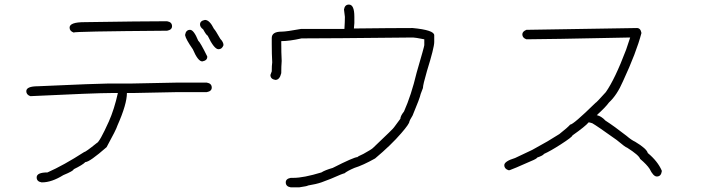

<svg xmlns="http://www.w3.org/2000/svg" viewBox="-20 -676 3040 831"><path d="M693.4 -584H703.1Q724.6 -580.6 724.6 -562.5Q724.6 -546.9 703.1 -543H695.3Q298.8 -540 298.8 -535.2Q281.2 -541.5 281.2 -556.6Q281.2 -580.1 345.7 -580.1Q596.2 -584 693.4 -584ZM742.2 -318.4H875Q896.5 -314.9 896.5 -296.9Q896.5 -281.2 875 -277.3H748Q573.7 -273.4 554.7 -273.4H529.3Q529.3 -225.1 488.3 -132.8Q483.4 -115.7 441.4 -39.1Q367.7 25.4 349.6 25.4Q337.9 37.6 298.8 56.6Q298.8 63.5 253.9 82Q203.6 113.3 162.1 113.3H160.2Q138.7 109.9 138.7 91.8Q138.7 70.3 185.5 70.3Q255.9 39.1 343.8 -17.6Q350.1 -17.6 398.4 -56.6Q410.6 -60.1 451.2 -150.4Q474.6 -203.1 490.2 -273.4H462.9Q392.1 -273.4 111.3 -259.8Q93.8 -266.1 93.8 -281.2Q93.8 -302.7 144.5 -302.7Q407.2 -314.5 449.2 -314.5H548.8Q723.1 -318.4 742.2 -318.4ZM867.2 -589.8Q887.2 -589.8 906.2 -550.8Q911.1 -547.4 933.6 -507.8Q947.3 -493.7 947.3 -480.5Q940.9 -462.9 925.8 -462.9Q906.7 -462.9 878.9 -521.5Q872.1 -524.9 859.4 -548.8Q845.7 -558.6 845.7 -570.3Q845.7 -585.9 867.2 -589.8ZM802.7 -546.9Q818.8 -546.9 837.9 -500Q846.7 -493.2 877 -431.6V-429.7Q877 -414.1 855.5 -410.2Q836.9 -410.2 814.5 -462.9Q784.2 -506.3 781.2 -523.4V-525.4Q784.7 -546.9 802.7 -546.9Z M1490.2 -656.2Q1513.7 -656.2 1513.7 -603.5V-576.2L1511.7 -552.7Q1681.6 -554.7 1765.6 -554.7Q1859.4 -545.9 1859.4 -523.4V-494.1Q1859.4 -469.7 1828.1 -369.1Q1810.5 -308.6 1810.5 -294.9L1800.8 -269.5Q1797.4 -251.5 1765.6 -175.8Q1752 -153.3 1752 -150.4Q1752 -140.1 1716.8 -99.6Q1673.3 -48.8 1603.5 9.8Q1550.3 39.6 1513.7 50.8Q1482.9 64 1470.7 74.2Q1465.3 74.2 1412.1 97.7L1371.1 113.3Q1348.6 121.1 1312.5 127Q1312.5 129.4 1275.4 134.8H1238.3Q1216.8 131.3 1216.8 113.3Q1216.8 97.7 1238.3 93.8H1250Q1293.9 93.8 1371.1 70.3Q1386.2 60.5 1419.9 50.8Q1512.2 3.9 1527.3 3.9Q1527.3 1.5 1552.7 -9.8Q1587.9 -29.3 1593.8 -35.2Q1685.5 -122.1 1685.5 -125L1712.9 -162.1Q1712.9 -173.8 1728.5 -193.4Q1759.8 -263.2 1783.2 -361.3Q1816.4 -475.1 1816.4 -480.5V-505.9Q1776.4 -513.7 1767.6 -513.7Q1396.5 -509.8 1285.2 -509.8Q1232.4 -498 1197.3 -498V-494.1Q1197.3 -446.3 1199.2 -412.1Q1197.3 -388.7 1197.3 -359.4Q1190.4 -330.1 1171.9 -330.1Q1150.4 -333.5 1150.4 -351.6L1156.2 -367.2Q1156.2 -392.6 1158.2 -406.2Q1156.2 -442.4 1156.2 -484.4V-511.7Q1156.2 -539.1 1199.2 -539.1Q1219.2 -539.1 1283.2 -550.8H1470.7Q1472.7 -583 1472.7 -599.6V-603.5Q1472.7 -606.4 1468.8 -634.8Q1472.2 -656.2 1490.2 -656.2Z M2736.8 -554.7Q2752.4 -554.7 2756.3 -533.2Q2734.4 -449.2 2676.3 -324.2Q2650.4 -264.2 2615.7 -232.4Q2601.1 -211.9 2563 -177.7Q2584 -172.4 2600.1 -154.3Q2638.7 -129.4 2691.9 -87.9Q2712.9 -69.8 2729 -62.5Q2778.8 -32.7 2783.7 -13.7Q2826.7 22 2844.2 62.5V66.4Q2840.8 87.9 2822.8 87.9Q2807.6 87.9 2791.5 54.7Q2779.8 36.6 2750.5 11.7Q2746.1 -3.9 2693.8 -37.1Q2688.5 -37.1 2648.9 -70.3Q2563.5 -131.3 2543.5 -142.6Q2531.2 -146.5 2527.8 -146.5Q2513.7 -129.4 2457.5 -89.8Q2457.5 -83.5 2406.7 -50.8Q2362.8 -22.5 2334.5 -9.8Q2330.6 -2.9 2305.2 5.9Q2303.2 11.2 2277.8 21.5Q2198.7 56.6 2186 60.5H2180.2Q2162.6 54.2 2162.6 39.1Q2162.6 22 2209.5 7.8L2283.7 -27.3L2350.1 -64.5Q2399.9 -95.7 2400.9 -95.7Q2437.5 -124.5 2447.8 -136.7Q2461.4 -136.7 2557.1 -230.5Q2560.1 -230.5 2602.1 -277.3Q2641.6 -333.5 2689.9 -460.9L2707.5 -513.7H2705.6Q2333.5 -505.9 2258.3 -505.9Q2240.7 -512.2 2240.7 -527.3Q2240.7 -539.6 2258.3 -546.9Z"/></svg>

Font: CEF Fonts CJK
Style: Regular
Weight: 400
Designer: PartyBoss (派对大魔王)
Version: Release 2.25